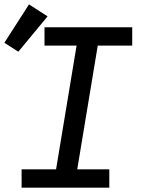

<svg xmlns="http://www.w3.org/2000/svg" viewBox="-48 -860 668 880"><path d="M51 0V-84H209L303 -651H156V-735H558V-651H400L306 -84H453V0ZM36 -623 -28 -664 85 -840 170 -785Z"/></svg>

Font: Iosevka Curly MdExObl
Style: Regular
Weight: 500
Width: 7
Italic angle: -9°
Monospace: yes
Designer: Belleve Invis
Foundry: Belleve Invis
Version: Version 11.1.0; ttfautohint (v1.8.3)